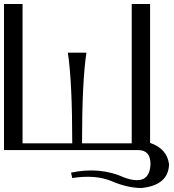

<svg xmlns="http://www.w3.org/2000/svg" viewBox="-20 -752 870 962"><path d="M0 -732V0H674C714 0.7 734 24 734 70C731.3 145.3 688 168 604 138C522.7 100.7 433.3 92.3 336 113L342 140C420.7 128 486.7 133.3 540 156C593.3 178.7 643 190 689 190C779 180.7 825 141 827 71C820.3 19 788.7 -16.7 732 -36V-732H640V-34H391C391 -239.3 398.3 -390.7 413 -488H320C334.7 -390.7 342 -239.3 342 -34H93V-732Z"/></svg>

Font: Neocyr
Style: Regular
Weight: 400
Designer: Viktar Palstsiuk <vipals@gmail.com>
Version: 1.00